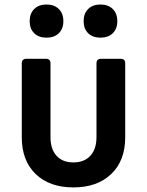

<svg xmlns="http://www.w3.org/2000/svg" viewBox="-20 -806 640 836"><path d="M299.6 10Q195.2 10 135 -48.5Q74.8 -107.1 74.8 -208.2V-530Q74.8 -550 94.8 -550H179.9Q199.9 -550 199.9 -530V-208.8Q199.9 -157 226 -127.9Q252.2 -98.8 299.6 -98.8Q346.8 -98.8 373.5 -127.9Q400.1 -157 400.1 -208.8V-530Q400.1 -550 420.1 -550H505.2Q525.2 -550 525.2 -530V-208.2Q525.2 -106.5 464.3 -48.3Q403.4 10 299.6 10ZM417.4 -642Q383.8 -642 363.9 -661.3Q344.1 -680.7 344.1 -713.8Q344.1 -747.3 363.9 -766.8Q383.8 -786.4 417.4 -786.4Q451.1 -786.4 471 -766.8Q490.8 -747.3 490.8 -713.8Q490.8 -680.7 471 -661.3Q451.1 -642 417.4 -642ZM182.6 -642Q148.9 -642 129 -661.3Q109.2 -680.7 109.2 -713.8Q109.2 -747.3 129 -766.8Q148.9 -786.4 182.6 -786.4Q216.2 -786.4 236.1 -766.8Q255.9 -747.3 255.9 -713.8Q255.9 -680.7 236.1 -661.3Q216.2 -642 182.6 -642Z"/></svg>

Font: Pitagon Sans Mono
Style: Regular
Weight: 400
Monospace: yes
Designer: Travis Tran
Foundry: Pitagon
Version: Version 1.001;gftools[0.9.26]